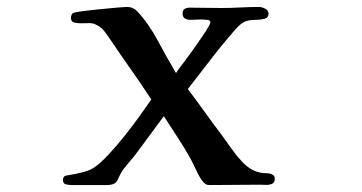

<svg xmlns="http://www.w3.org/2000/svg" viewBox="-20 -534 1040 552"><path d="M770 -20Q770 -9 762 -5.5Q754 -2 744 -2.5Q734 -3 727 -3Q692 -3 656.5 -2.5Q621 -2 586 -2Q578 -2 574.5 -3Q571 -4 565 -10Q555 -21 545 -43Q535 -65 527 -79Q510 -110 490 -140Q470 -170 451 -200Q430 -172 410 -144.5Q390 -117 369 -89Q356 -73 342.5 -57Q329 -41 321 -23Q320 -20 318 -16.5Q316 -13 314 -10Q310 -6 303 -4Q296 -2 290 -2H186Q178 -2 169.5 -4Q161 -6 161 -17Q161 -23 166 -28Q168 -29 183.5 -31.5Q199 -34 218.5 -39Q238 -44 250 -52Q268 -64 291 -88.5Q314 -113 337.5 -142.5Q361 -172 381.5 -200.5Q402 -229 415 -248Q387 -291 357 -333.5Q327 -376 298 -419Q291 -430 281 -443Q271 -456 260 -461Q248 -468 236.5 -467.5Q225 -467 212 -467Q205 -467 194.5 -469Q184 -471 184 -482Q184 -490 188 -495Q190 -498 211.5 -501Q233 -504 262 -507Q291 -510 315 -512Q339 -514 346 -514Q362 -514 374 -502Q407 -467 434 -416.5Q461 -366 486 -324Q491 -332 507 -353Q523 -374 541 -399.5Q559 -425 572 -445Q585 -465 585 -470Q585 -476 575 -477Q565 -478 560 -478Q552 -478 543.5 -477.5Q535 -477 527 -477Q518 -477 511.5 -481Q505 -485 505 -495Q505 -505 511 -508.5Q517 -512 525 -512Q548 -512 571 -511.5Q594 -511 616 -511Q643 -511 670.5 -512.5Q698 -514 725 -514Q733 -514 742.5 -509Q752 -504 752 -495Q752 -483 740.5 -480Q729 -477 715.5 -477Q702 -477 694 -475Q681 -472 671 -463.5Q661 -455 653 -445Q618 -405 585.5 -362.5Q553 -320 520 -278Q545 -245 569 -211.5Q593 -178 618 -145Q632 -126 646 -106Q660 -86 676 -69Q691 -53 708 -44.5Q725 -36 747 -36Q755 -36 762.5 -32.5Q770 -29 770 -20Z"/></svg>

Font: Kaisei Decol
Style: Bold
Weight: 700
Designer: Font-Kai, 金井和夫
Foundry: KAZUO KANAI
Version: Version 5.003